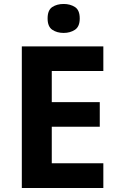

<svg xmlns="http://www.w3.org/2000/svg" viewBox="-20 -948 600 968"><path d="M501 0H90V-714H501V-590H241V-433H483V-309H241V-125H501ZM301 -928Q334 -928 358 -912.5Q382 -897 382 -855Q382 -814 358 -798Q334 -782 301 -782Q267 -782 243.5 -798Q220 -814 220 -855Q220 -897 243.5 -912.5Q267 -928 301 -928Z"/></svg>

Font: Noto Sans Gunjala Gondi
Style: Regular
Weight: 400
Designer: Ek Type
Foundry: Ek Type
Version: Version 1.004